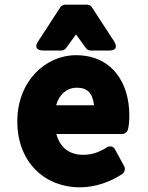

<svg xmlns="http://www.w3.org/2000/svg" viewBox="-20 -764 634 821"><path d="M54 -245C54 -70 172 37 321 37C389 37 453 13 503 -20C513 -27 517 -42 511 -53L472 -125C464 -140 448 -141 437 -134C404 -113 373 -102 336 -102C277 -102 237 -132 221 -191H503C513 -191 524 -199 527 -210C531 -225 533 -246 533 -270C533 -416 454 -528 305 -528C175 -528 54 -417 54 -245ZM220 -314C235 -365 270 -389 308 -389C353 -389 376 -367 382 -314ZM143 -587C117 -547 164 -548 164 -548H243C250 -548 258 -552 263 -559L305 -617L347 -559C351 -553 359 -548 367 -548H447C495 -548 468 -587 468 -587L373 -733C369 -740 361 -744 352 -744H259C251 -744 243 -740 238 -733Z"/></svg>

Font: Falling Sky
Style: Blk
Weight: 900
Designer: Paul D. Hunt
Foundry: Adobe Systems Incorporated
Version: Version 1.02